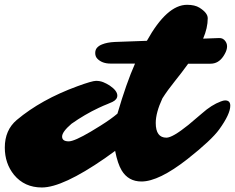

<svg xmlns="http://www.w3.org/2000/svg" viewBox="-122 -787 997 815"><path d="M833.5 -360.8Q855.5 -360.8 855.5 -338.4Q855.5 -302.7 808.6 -237.8Q775.9 -192.4 673.8 -111.8Q552.2 -16.6 478.5 -16.6Q422.9 -16.6 394.5 -63.5Q377.4 -91.8 366.7 -146.5L323.2 -115.2Q144 8.8 55.7 8.8Q-18.1 8.8 -62.5 -44.9Q-101.6 -93.3 -101.6 -160.6Q-101.6 -234.9 -50.8 -277.8Q52.7 -364.7 206.5 -420.9Q269 -443.8 285.6 -443.8Q302.2 -443.8 316.2 -438.2Q330.1 -432.6 343.8 -423.8Q376 -401.9 376 -381.3Q376 -364.7 355.5 -354.5Q349.1 -351.1 334 -345.2Q318.8 -339.4 296.9 -329.1Q237.8 -301.3 181.6 -261.7Q141.6 -227.5 141.6 -207.3Q141.6 -187 169.9 -187Q193.4 -187 263.7 -228.5Q263.7 -228.5 305.2 -253.9Q349.6 -281.7 376.5 -304.7Q414.6 -435.1 451.2 -517.1H347.2Q311 -517.1 291 -538.1Q282.2 -547.4 282.2 -561.8Q282.2 -576.2 290.5 -585Q298.8 -593.8 311.5 -598.6Q333 -607.4 365.7 -608.9L501.5 -613.8Q586.4 -766.6 671.9 -766.6Q705.1 -766.6 724.6 -754.4Q759.8 -732.4 759.8 -709.5Q759.8 -668.5 740.2 -623L807.6 -625.5Q825.7 -626.5 835.9 -610.4Q851.6 -586.4 826.2 -548.3Q805.2 -516.6 771.5 -516.6H676.8Q648.9 -478 619.4 -441.4Q589.8 -404.8 567.4 -369.6Q539.1 -308.6 539.1 -265.1Q539.1 -202.6 584.5 -202.6Q610.4 -202.6 677.7 -256.8L735.4 -305.7Q775.9 -341.8 815.4 -356.4Q826.7 -360.8 833.5 -360.8Z"/></svg>

Font: Sarina
Style: Regular
Weight: 400
Designer: James Grieshaber
Foundry: James Grieshaber
Version: Version 1.001